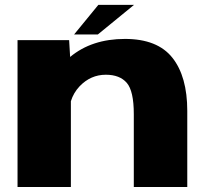

<svg xmlns="http://www.w3.org/2000/svg" viewBox="-20 -752 842 772"><path d="M50.5 0V-590.5H258L262 -523Q349 -595.5 482.5 -595.5Q613 -595.5 673 -520Q733 -444.5 733 -306V0H518V-293Q518 -386 489.8 -418.8Q461.5 -451.5 405.5 -451.5Q344.5 -451.5 300 -405Q275.5 -379 265 -345V0ZM278 -613.5 375.5 -732.5H519L373.5 -613.5Z"/></svg>

Font: Anybody ExtraExpanded ExtraBold
Style: Regular
Weight: 800
Width: 8
Designer: Tyler Finck
Foundry: Etcetera Type Company
Version: Version 1.010; ttfautohint (v1.8.3) -l 8 -r 50 -G 200 -x 14 